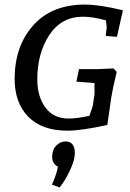

<svg xmlns="http://www.w3.org/2000/svg" viewBox="-20 -560 570 839"><path d="M351 -540Q415 -540 517 -515L491 -399L442 -403L446 -437Q447 -443 443 -471Q386 -487 343 -487Q248 -487 195.5 -407Q143 -327 143 -214Q143 -138 178.5 -90Q214 -42 280 -42Q316 -42 371 -54Q384 -92 385 -96L393 -147V-197L314 -203L325 -258H410L476 -261L490 -246Q472 -171 466 -133L449 -14Q336 11 275 11Q163 11 103.5 -50Q44 -111 44 -215Q44 -358 125 -449Q206 -540 351 -540ZM233 168Q208 156 208 125Q208 94 226 76Q244 58 266 58Q307 58 307 109Q307 136 290.5 173.5Q274 211 258 235L241 259L207 247Q230 194 233 168Z"/></svg>

Font: Andada SC
Style: Italic
Weight: 400
Italic angle: -8.29999°
Designer: Carolina Giovagnoli
Foundry: Carolina Giovagnoli
Version: Version 1.003